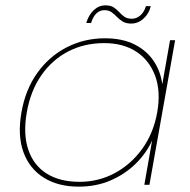

<svg xmlns="http://www.w3.org/2000/svg" viewBox="-20 -690 711 717"><path d="M60 -270Q75 -356 119.5 -418Q164 -480 229.5 -513.5Q295 -547 372 -547Q437 -547 482.5 -524Q528 -501 554 -462Q580 -423 586 -375L615 -540H634L538 0H519L548 -165Q526 -117 486 -78Q446 -39 392.5 -16Q339 7 274 7Q197 7 143.5 -26.5Q90 -60 67.5 -122Q45 -184 60 -270ZM567 -270Q581 -348 559.5 -406.5Q538 -465 489 -497Q440 -529 369 -529Q295 -529 235 -498Q175 -467 134.5 -409Q94 -351 80 -270Q66 -190 85.5 -131.5Q105 -73 154 -42Q203 -11 277 -11Q348 -11 408.5 -43.5Q469 -76 511 -134Q553 -192 567 -270ZM302 -604Q311 -634 330 -652Q349 -670 374 -670Q393 -670 404.5 -662.5Q416 -655 425 -645Q434 -635 444.5 -627.5Q455 -620 473 -620Q489 -620 503.5 -632Q518 -644 525 -667H543Q537 -640 516.5 -621Q496 -602 470 -602Q451 -602 438.5 -609.5Q426 -617 416.5 -627Q407 -637 396.5 -644.5Q386 -652 370 -652Q353 -652 340.5 -640.5Q328 -629 320 -604Z"/></svg>

Font: Poppins Variable
Style: Italic
Weight: 100
Italic angle: -10°
Designer: Jonny Pinhorn
Foundry: Indian Type Foundry
Version: Version 6.000